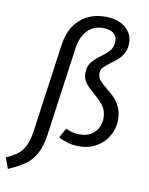

<svg xmlns="http://www.w3.org/2000/svg" viewBox="-168 -820 855 1104"><g transform="rotate(10 259.0 -268.5)"><path d="M-67 148Q-25 129 -1 110.5Q23 92 39.5 60Q56 28 64 -27L136 -542Q149 -640 207.5 -694Q266 -748 357 -748Q431 -748 474 -712.5Q517 -677 517 -622Q517 -590 505 -566Q493 -542 477 -527Q461 -512 434 -492Q404 -470 391.5 -456Q379 -442 379 -421Q379 -399 393 -382Q407 -365 436 -342Q466 -318 485 -298Q504 -278 517.5 -247Q531 -216 531 -174Q531 -130 508.5 -87Q486 -44 441.5 -16Q397 12 334 12Q299 12 268.5 3Q238 -6 215 -19L246 -75Q284 -56 328 -56Q370 -56 396.5 -74Q423 -92 435 -118.5Q447 -145 447 -171Q447 -213 427 -240.5Q407 -268 368 -301Q333 -331 316 -353.5Q299 -376 299 -409Q299 -448 317.5 -471.5Q336 -495 371 -521Q404 -545 420.5 -566Q437 -587 437 -619Q437 -650 414.5 -666Q392 -682 356 -682Q300 -682 264 -645Q228 -608 218 -536L147 -26Q137 46 114 88.5Q91 131 55 157.5Q19 184 -44 211Z"/></g></svg>

Font: Fira Sans Book
Style: Italic
Weight: 350
Italic angle: -8°
Designer: bBox Type GmbH & Carrois Corporate GbR & Edenspiekermann AG
Foundry: bBox Type GmbH & Carrois Corporate GbR & Edenspiekermann AG
Version: Version 4.301